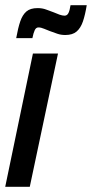

<svg xmlns="http://www.w3.org/2000/svg" viewBox="-32 -715 352 735"><path d="M-12 0 94 -510H190L82 0ZM30 -569Q37 -608 45.5 -633Q54 -658 69 -671Q84 -684 112 -684Q130 -684 144.5 -678.5Q159 -673 173 -668Q184 -663 195.5 -659Q207 -655 215 -655Q225 -655 230 -665Q235 -675 238 -695H300Q294 -658 285.5 -633Q277 -608 261.5 -594.5Q246 -581 218 -581Q201 -581 187 -586Q173 -591 159 -596Q148 -600 136.5 -605Q125 -610 115 -610Q106 -610 101 -599.5Q96 -589 92 -569Z"/></svg>

Font: Saira UltraCondensed
Style: Bold Italic
Weight: 700
Width: 1
Italic angle: -12°
Designer: Hector Gatti with collaboration of the Omnibus-Type team
Foundry: Omnibus-Type
Version: Version 1.101